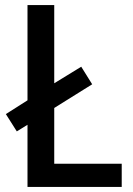

<svg xmlns="http://www.w3.org/2000/svg" viewBox="-20 -827 522 754"><path d="M88 -93H458V-184H193V-403L342 -496L299 -565L193 -500V-807H88V-433L3 -379L46 -311L88 -337Z"/></svg>

Font: Noto Sans Kannada UI SemiCondensed Medium
Style: Regular
Weight: 500
Width: 4
Designer: Jelle Bosma - Monotype Design Team
Foundry: Monotype Imaging Inc.
Version: Version 2.005